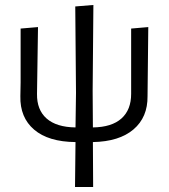

<svg xmlns="http://www.w3.org/2000/svg" viewBox="-20 -568 679 773"><path d="M282 185 284 4Q175 3 117.5 -46Q60 -95 62 -181L63 -236V-453L133 -459L129 -190Q128 -126 167.5 -91Q207 -56 284 -55L286 -194L283 -542L356 -548L353 -201L354 -55Q430 -56 469 -91Q508 -126 508 -190V-453L577 -459L574 -181Q575 -96 517.5 -47Q460 2 354 4L355 185Z"/></svg>

Font: Alegreya Sans SC
Style: Regular
Weight: 400
Designer: Juan Pablo del Peral
Foundry: Huerta Tipografica
Version: Version 2.007